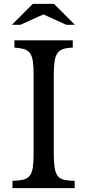

<svg xmlns="http://www.w3.org/2000/svg" viewBox="-20 -980 455 1000"><path d="M260 -189Q260 -139 264 -110Q268 -81 279.5 -65Q291 -49 312.5 -44Q334 -39 369 -38V0H45V-38Q80 -39 101.5 -44.5Q123 -50 135 -65Q147 -80 151 -108Q155 -136 155 -182V-588Q155 -631 151.5 -658Q148 -685 137.5 -701Q127 -717 107 -723.5Q87 -730 55 -732V-770H359V-732Q327 -731 307.5 -724Q288 -717 277.5 -700.5Q267 -684 263.5 -655Q260 -626 260 -581ZM261 -960 370 -851H325L206 -905L87 -851H42L151 -960Z"/></svg>

Font: SVN-Libre Baskerville
Style: Regular
Weight: 400
Designer: Pablo Impallari, Rodrigo Fuenzalida
Foundry: Pablo Impallari, Rodrigo Fuenzalida
Version: Version 1.000; ttfautohint (v1.8.4)